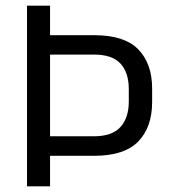

<svg xmlns="http://www.w3.org/2000/svg" viewBox="-20 -659 600 679"><path d="M129.5 -108V-177H311Q376.5 -177 406 -209.8Q435.5 -242.5 435.5 -300V-343.5Q435.5 -402 406.2 -434Q377 -466 312 -466H129V-534.5H313.5Q420.5 -534.5 469.2 -484.2Q518 -434 518 -346V-298Q518 -209 468.8 -158.5Q419.5 -108 313 -108ZM75.5 0V-639H157V-517.5V-486.5V-151.5V-129.5V0Z"/></svg>

Font: Anek Bangla
Style: Regular
Weight: 400
Designer: Sulekha Rajkumar (Bangla), Yesha Goshar (Latin)
Foundry: Ek Type
Version: Version 1.003